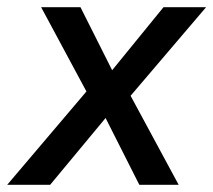

<svg xmlns="http://www.w3.org/2000/svg" viewBox="-49 -512 591 532"><path d="M-29 0 207 -278 208 -226 65 -492H174L269 -303H250L404 -492H522L297 -228V-276L446 0H337L236 -200H256L90 0Z"/></svg>

Font: Nunito Sans 10pt SemiCondensed SemiBold
Style: Italic
Weight: 600
Width: 4
Italic angle: -9°
Designer: Vernon Adams
Foundry: Vernon Adams
Version: Version 3.101;gftools[0.9.27]